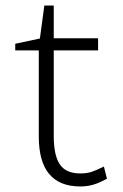

<svg xmlns="http://www.w3.org/2000/svg" viewBox="-20 -658 444 693"><path d="M366 -13Q339 2 317 8.5Q295 15 270 15Q120 15 120 -165V-476H35V-500L124 -519L140 -638H174V-520H334V-476H174V-167Q174 -97 196 -64.5Q218 -32 270 -32Q293 -32 310 -37.5Q327 -43 355 -57Z"/></svg>

Font: Martel Sans ExtraLight
Style: Regular
Weight: 275
Designer: Dan Reynolds and Mathieu Réguer
Foundry: Dan Reynolds and Mathieu Réguer
Version: Version 1.002; ttfautohint (v1.1) -l 5 -r 5 -G 72 -x 0 -D la